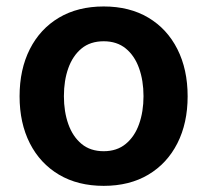

<svg xmlns="http://www.w3.org/2000/svg" viewBox="-20 -573 651 603"><path d="M305.7 10.7Q224.6 10.7 165.3 -24.4Q106 -59.6 73.7 -123Q41.5 -186.5 41.5 -270.5Q41.5 -355 73.7 -418.7Q106 -482.4 165.3 -517.6Q224.6 -552.7 305.7 -552.7Q386.7 -552.7 445.8 -517.6Q504.9 -482.4 537.1 -418.7Q569.3 -355 569.3 -270.5Q569.3 -186.5 537.1 -123Q504.9 -59.6 445.8 -24.4Q386.7 10.7 305.7 10.7ZM305.7 -98.1Q347.2 -98.1 375 -121.1Q402.8 -144 416.7 -183.1Q430.7 -222.2 430.7 -271Q430.7 -319.8 416.7 -358.9Q402.8 -397.9 375 -420.7Q347.2 -443.4 305.7 -443.4Q263.7 -443.4 236.1 -420.7Q208.5 -397.9 194.6 -359.1Q180.7 -320.3 180.7 -271Q180.7 -222.2 194.6 -183.1Q208.5 -144 236.1 -121.1Q263.7 -98.1 305.7 -98.1Z"/></svg>

Font: Inter
Style: 650
Weight: 650
Designer: Rasmus Andersson
Foundry: rsms
Version: Version 4.001;git-66647c0bb